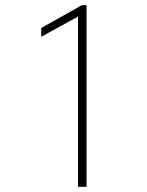

<svg xmlns="http://www.w3.org/2000/svg" viewBox="-20 -721 567 741"><path d="M281 -657 139 -579V-613L296 -701H314V0H281Z"/></svg>

Font: Freesentation 1 Thin
Style: Regular
Weight: 250
Designer: glyphs from Roboto by Christian Robertson / Hangul glyphs from Noto Sans CJK(Source Han Sans) by Jang Soo-young and Kang
Foundry: PT&
Version: Version 2.001